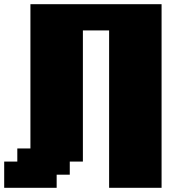

<svg xmlns="http://www.w3.org/2000/svg" viewBox="-20 -895 915 915"><path d="M500 0H750V-875H125V-187.5H62.5V-125H0V0H250V-62.5H312.5V-125H375V-750H500Z"/></svg>

Font: Faithful 32x
Style: Bold
Weight: 400
Foundry: Faithful Resource Pack
Version: Version 1.0; January 27, 2023